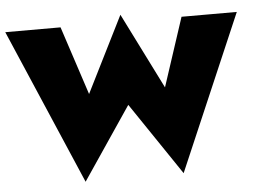

<svg xmlns="http://www.w3.org/2000/svg" viewBox="-54 -804 1217 917"><g transform="rotate(-5 555.0 -345.0)"><path d="M737 -371 845 -700H1110L790 45L555 -303L320 45L0 -700H265L373 -371L555 -735Z"/></g></svg>

Font: Jost* Black
Style: Regular
Weight: 900
Version: Version 3.7